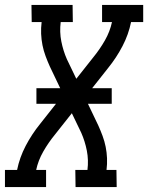

<svg xmlns="http://www.w3.org/2000/svg" viewBox="-57 -755 598 775"><path d="M-37 0V-69H12Q22 -119 46.5 -166Q71 -213 105 -255L169 -336H90V-399H186L144 -487Q135 -507 127 -528.5Q119 -550 114.5 -572.5Q110 -595 109 -618.5Q108 -642 111 -666H71L70 -735H236L237 -666H188Q183 -626 190.5 -588Q198 -550 213 -516L251 -437L319 -523Q346 -556 366.5 -592Q387 -628 395 -666H355V-735H521V-666H472Q462 -616 437.5 -569Q413 -522 379 -480L315 -399H394V-336H298L340 -248Q349 -228 357 -206.5Q365 -185 369.5 -162.5Q374 -140 375 -116.5Q376 -93 373 -69H413L414 0H248L247 -69H296Q301 -109 293.5 -147Q286 -185 271 -219L233 -298L165 -212Q138 -179 117.5 -143Q97 -107 89 -69H129V0Z"/></svg>

Font: Iosevka QP
Style: Italic
Weight: 400
Italic angle: -9°
Designer: Belleve Invis
Foundry: Belleve Invis
Version: Version 20.0.0; ttfautohint (v1.8.4)